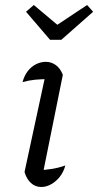

<svg xmlns="http://www.w3.org/2000/svg" viewBox="-20 -740 392 767"><path d="M147 -25 132 -60Q162 -61 189 -65.5Q216 -70 241 -79Q234 -53 219 -34Q204 -15 184.5 -4Q165 7 145 7Q121 7 103.5 -9Q86 -25 78 -53L166 -461L179 -424Q144 -424 119.5 -421.5Q95 -419 70 -412Q77 -438 91 -456Q105 -474 124 -483.5Q143 -493 163 -493Q185 -493 203 -480Q221 -467 231 -441ZM180 -581 84 -693 115 -720 209 -641 328 -720 352 -693 225 -581Z"/></svg>

Font: Piazzolla Thin
Style: Italic
Weight: 400
Italic angle: -11.3°
Version: Version 2.005